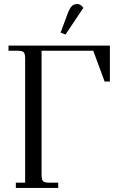

<svg xmlns="http://www.w3.org/2000/svg" viewBox="-20 -927 617 947"><path d="M22 -676.8V-702.1H522V-524.9H496.1L439.9 -676.8H185.1V-65.9Q185.1 -41 192.1 -33.4Q199.2 -25.9 224.1 -25.9H267.1V0H58.1V-25.9H104V-637.2Q104 -662.1 96.9 -669.4Q89.8 -676.8 64.9 -676.8ZM278.8 -766.1 313 -857.9Q323.2 -885.3 333.5 -896.2Q343.8 -907.2 360.8 -907.2Q378.9 -907.2 391.1 -888.2L303.2 -756.8Z"/></svg>

Font: Dihjauti S
Style: Regular
Weight: 400
Designer: T. Christopher White
Version: Version 3.0.0